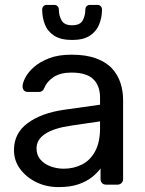

<svg xmlns="http://www.w3.org/2000/svg" viewBox="-20 -753 592 783"><path d="M219 10Q169 10 128 -10Q87 -30 62 -64Q37 -98 37 -141Q37 -210 93 -251Q149 -292 239 -305L388 -326V-355Q388 -403 360.5 -430Q333 -457 271 -457Q227 -457 199 -439Q171 -421 160 -393Q154 -378 139 -378H94Q83 -378 77.5 -384.5Q72 -391 72 -400Q72 -415 83.5 -437Q95 -459 119 -480Q143 -501 180.5 -515.5Q218 -530 272 -530Q332 -530 373 -514.5Q414 -499 437.5 -473Q461 -447 471.5 -414Q482 -381 482 -347V-23Q482 -13 475.5 -6.5Q469 0 459 0H413Q402 0 396 -6.5Q390 -13 390 -23V-66Q377 -48 355 -30.5Q333 -13 300 -1.5Q267 10 219 10ZM240 -65Q281 -65 315 -82.5Q349 -100 368.5 -137Q388 -174 388 -230V-258L272 -241Q201 -231 165 -207.5Q129 -184 129 -148Q129 -120 145.5 -101.5Q162 -83 187.5 -74Q213 -65 240 -65ZM274 -590Q228 -590 201 -607.5Q174 -625 163 -653.5Q152 -682 152 -714Q152 -722 157 -727.5Q162 -733 171 -733H201Q210 -733 215 -727.5Q220 -722 220 -714Q220 -690 231 -670Q242 -650 274 -650Q307 -650 317.5 -670Q328 -690 328 -714Q328 -722 333 -727.5Q338 -733 347 -733H377Q386 -733 391 -727.5Q396 -722 396 -714Q396 -682 384.5 -653.5Q373 -625 346.5 -607.5Q320 -590 274 -590Z"/></svg>

Font: RubikRegular
Style: Regular
Weight: 400
Designer: Hubert and Fischer
Foundry: Hubert and Fischer
Version: Version 2.300;gftools[0.9.30]